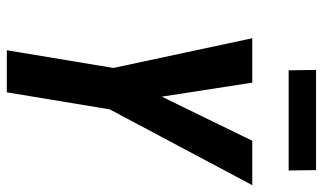

<svg xmlns="http://www.w3.org/2000/svg" viewBox="-216 -750 966 575"><g transform="rotate(90 267.5 -463.0)"><path d="M131 0 184 -319 95 -735H228L270 -464L402 -735H535L308 -308L257 0ZM191 -844 190 -926H490L491 -844Z"/></g></svg>

Font: Iosevka Extrabold Oblique
Style: Regular
Weight: 800
Italic angle: -9°
Monospace: yes
Designer: Belleve Invis
Foundry: Belleve Invis
Version: Version 32.5.0; ttfautohint (v1.8.4)